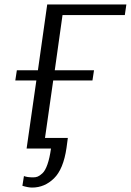

<svg xmlns="http://www.w3.org/2000/svg" viewBox="-20 -670 590 866"><path d="M125 176Q107 176 81 168L88 124Q102 130 130 130Q141 130 150 126.5Q159 123 171.5 111.5Q184 100 194 71.5Q204 43 210 0H100L144 -307H49L56 -353H151L193 -650H550L543 -602H262L227 -353H404L397 -307H220L183 -48H286L280 -3Q266 93 223.5 134.5Q181 176 125 176Z"/></svg>

Font: Arsenal
Style: Italic
Weight: 400
Italic angle: -9.10001°
Designer: Andrij Shevchenko
Foundry: Stairsfor
Version: Version 2.001;PS 002.001;hotconv 1.0.88;makeotf.lib2.5.64775